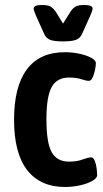

<svg xmlns="http://www.w3.org/2000/svg" viewBox="-20 -738 410 765"><path d="M239 7Q141 7 88.5 -60Q36 -127 36 -261Q36 -393 87 -461.5Q138 -530 239 -530Q268 -530 296 -524Q324 -518 343 -508Q362 -498 362 -486Q362 -476 358.5 -459Q355 -442 349 -429Q343 -416 334 -416Q323 -416 303.5 -422.5Q284 -429 255 -429Q207 -429 186 -391.5Q165 -354 165 -262Q165 -169 186 -131.5Q207 -94 255 -94Q286 -94 309 -102.5Q332 -111 343 -111Q352 -111 357.5 -97.5Q363 -84 365 -67.5Q367 -51 367 -40Q367 -28 347.5 -17Q328 -6 298.5 0.5Q269 7 239 7ZM314 -718Q335 -718 342 -714Q349 -710 349 -704Q349 -697 339 -674L307 -603Q299 -585 282 -579Q265 -573 231 -573Q197 -573 180.5 -579Q164 -585 156 -603L124 -674Q114 -697 114 -704Q114 -710 121 -714Q128 -718 148 -718Q170 -718 181 -712Q192 -706 203 -690L231 -644L260 -690Q270 -706 281.5 -712Q293 -718 314 -718Z"/></svg>

Font: Asap Condensed SemiBold
Style: Regular
Weight: 600
Width: 3
Designer: Pablo Cosgaya
Foundry: Omnibus-Type
Version: Version 3.001; ttfautohint (v1.8.4.7-5d5b)